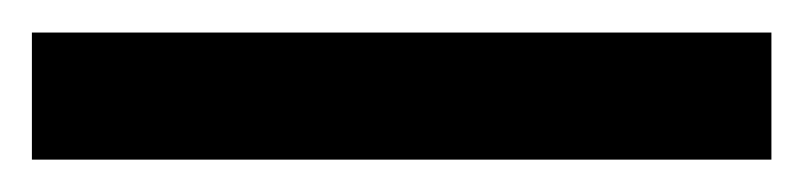

<svg xmlns="http://www.w3.org/2000/svg" viewBox="-21 -20 495 118"><path d="M453.1 0V78.1H-1.4V0Z"/></svg>

Font: TID UI
Style: Regular
Weight: 400
Designer: The TID Project Authors
Foundry: Bakken & Bæck
Version: Version 1.001;hotconv 1.0.109;makeotfexe 2.5.65596